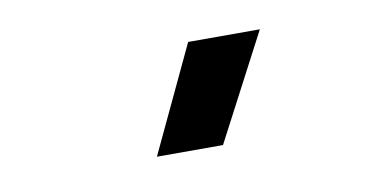

<svg xmlns="http://www.w3.org/2000/svg" viewBox="-35 -868 656 331"><g transform="rotate(-10 293.0 -702.0)"><path d="M218.3 -609.4 305.7 -794.9H431.2L334 -609.4Z"/></g></svg>

Font: Caskaydia Cove SemiBold
Style: Regular
Weight: 600
Monospace: yes
Designer: Aaron Bell
Foundry: Saja Typeworks
Version: Version 4.300; ttfautohint (v1.8.3)